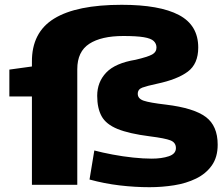

<svg xmlns="http://www.w3.org/2000/svg" viewBox="-20 -770 929 800"><path d="M113 0V-368H19V-480L113 -493V-512Q112 -635 205.5 -692.5Q299 -750 487 -750Q645 -750 725.5 -707.5Q806 -665 806 -572Q806 -504 762.5 -471.5Q719 -439 634 -421Q592 -412 573 -405Q554 -398 554 -379Q554 -359 578.5 -350.5Q603 -342 672 -334Q787 -320 837 -283Q887 -246 887 -167Q887 -115 862.5 -80.5Q838 -46 797 -26Q756 -6 705.5 2Q655 10 603 10Q542 10 478.5 2.5Q415 -5 353 -22L373 -143Q407 -134 449.5 -126Q492 -118 534.5 -113.5Q577 -109 612 -109Q654 -109 683.5 -119Q713 -129 713 -153Q713 -176 690.5 -185Q668 -194 604 -202Q518 -213 470 -232.5Q422 -252 403.5 -285.5Q385 -319 385 -371Q385 -428 422.5 -467.5Q460 -507 545 -521Q596 -533 614 -543Q632 -553 632 -572Q632 -588 620.5 -599Q609 -610 579 -615Q549 -620 494 -620Q402 -620 352 -587.5Q302 -555 302 -482V0Z"/></svg>

Font: Georama Extended
Style: Bold
Weight: 700
Width: 7
Designer: Jean-Baptiste Levee
Foundry: Production Type
Version: Version 1.000